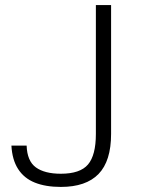

<svg xmlns="http://www.w3.org/2000/svg" viewBox="-20 -727 555 757"><path d="M418 -707V-199Q418 -92 368.5 -41Q319 10 220 10Q160 10 117.5 -7Q75 -24 51.5 -60.5Q28 -97 25 -153H85Q87 -92 121.5 -67Q156 -42 220 -42Q296 -42 327 -78.5Q358 -115 358 -199V-707Z"/></svg>

Font: 42dot Sans Light Light
Style: Regular
Weight: 300
Version: Version 1.000